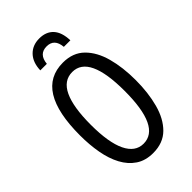

<svg xmlns="http://www.w3.org/2000/svg" viewBox="-276 -1005 1102 1102"><g transform="rotate(-45 275.0 -454.0)"><path d="M501 -358Q501 -255 478.5 -171.5Q456 -88 406.5 -39Q357 10 276 10Q214 10 171 -19Q128 -48 101 -98.5Q74 -149 62 -216Q50 -283 50 -359Q50 -724 276 -724Q357 -724 406.5 -675Q456 -626 478.5 -543.5Q501 -461 501 -358ZM137 -358Q137 -214 172.5 -140.5Q208 -67 275 -67Q412 -67 412 -358Q412 -648 276 -648Q206 -648 171.5 -574.5Q137 -501 137 -358ZM278 -918Q333 -918 364 -884.5Q395 -851 397 -784H344Q338 -856 276 -856Q213 -856 206 -784H153Q155 -847 189 -882.5Q223 -918 278 -918Z"/></g></svg>

Font: Noto Sans ExtraCondensed
Style: Regular
Weight: 400
Width: 2
Designer: Monotype Design Team
Foundry: Monotype Imaging Inc.
Version: Version 2.013; ttfautohint (v1.8.4.7-5d5b)